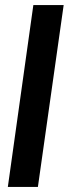

<svg xmlns="http://www.w3.org/2000/svg" viewBox="-20 -740 272 760"><path d="M11 0 112 -720H232L130 0Z"/></svg>

Font: Host Grotesk SemiBold
Style: Italic
Weight: 600
Italic angle: -8°
Designer: Doğukan Karapınar based on Poppins by Indian Type Foundry, Jonny Pinhorn
Foundry: Element Type
Version: Version 1.001; ttfautohint (v1.8.4.7-5d5b)